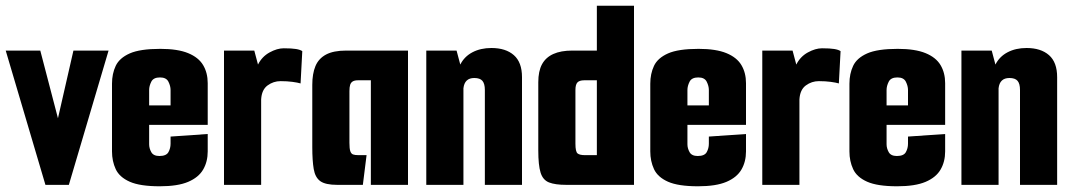

<svg xmlns="http://www.w3.org/2000/svg" viewBox="-27 -647 3748 672"><path d="M132 0 -7 -470H114L179 -221L174 -225L230 -470H353L214 0Z M532 5Q463 5 427 -11Q391 -27 378 -55Q365 -83 365 -117V-354Q365 -389 378 -416.5Q391 -444 427 -460Q463 -476 534 -476Q595 -476 631.5 -461Q668 -446 684 -419Q700 -392 700 -356V-271L570 -262V-332Q570 -346 562.5 -361Q555 -376 533 -376Q510 -376 502.5 -361Q495 -346 495 -332V-142Q495 -128 502.5 -114.5Q510 -101 531 -101Q555 -101 562.5 -114.5Q570 -128 570 -144V-169L700 -178V-117Q700 -81 684 -53.5Q668 -26 631.5 -10.5Q595 5 532 5ZM380 -210V-278H700V-210Z M757 0V-470H863L876 -421Q890 -449 916.5 -463.5Q943 -478 966 -478Q994 -478 1009 -475.5Q1024 -473 1031 -468L1025 -355Q1015 -358 996.5 -360.5Q978 -363 955 -363Q930 -363 909.5 -348Q889 -333 887 -299V0Z M1153 0Q1112 0 1094 -13Q1076 -26 1071 -55.5Q1066 -85 1066 -132V-350Q1066 -389 1077 -415.5Q1088 -442 1114 -456Q1140 -470 1185 -470H1401V0H1271V-366H1226Q1214 -366 1207.5 -362Q1201 -358 1198.5 -350Q1196 -342 1196 -328V-147Q1196 -127 1199 -118Q1202 -109 1208.5 -106.5Q1215 -104 1227 -104H1256L1243 0Z M1465 -470H1571L1584 -421Q1598 -449 1626.5 -464Q1655 -479 1693 -479Q1743 -479 1771.5 -454Q1800 -429 1800 -377V0H1670V-332Q1670 -354 1661.5 -364Q1653 -374 1633 -374Q1616 -374 1606.5 -365Q1597 -356 1595 -338V0H1465Z M1955 0Q1916 0 1894.5 -8.5Q1873 -17 1865 -43Q1857 -69 1857 -120V-359Q1857 -398 1870 -422Q1883 -446 1909.5 -458Q1936 -470 1976 -470H2062V-627H2192V0ZM2062 -104V-366H2018Q2001 -366 1994 -358.5Q1987 -351 1987 -332V-144Q1987 -116 1994.5 -110Q2002 -104 2020 -104Z M2416 5Q2347 5 2311 -11Q2275 -27 2262 -55Q2249 -83 2249 -117V-354Q2249 -389 2262 -416.5Q2275 -444 2311 -460Q2347 -476 2418 -476Q2479 -476 2515.5 -461Q2552 -446 2568 -419Q2584 -392 2584 -356V-271L2454 -262V-332Q2454 -346 2446.5 -361Q2439 -376 2417 -376Q2394 -376 2386.5 -361Q2379 -346 2379 -332V-142Q2379 -128 2386.5 -114.5Q2394 -101 2415 -101Q2439 -101 2446.5 -114.5Q2454 -128 2454 -144V-169L2584 -178V-117Q2584 -81 2568 -53.5Q2552 -26 2515.5 -10.5Q2479 5 2416 5ZM2264 -210V-278H2584V-210Z M2641 0V-470H2747L2760 -421Q2774 -449 2800.5 -463.5Q2827 -478 2850 -478Q2878 -478 2893 -475.5Q2908 -473 2915 -468L2909 -355Q2899 -358 2880.5 -360.5Q2862 -363 2839 -363Q2814 -363 2793.5 -348Q2773 -333 2771 -299V0Z M3113 5Q3044 5 3008 -11Q2972 -27 2959 -55Q2946 -83 2946 -117V-354Q2946 -389 2959 -416.5Q2972 -444 3008 -460Q3044 -476 3115 -476Q3176 -476 3212.5 -461Q3249 -446 3265 -419Q3281 -392 3281 -356V-271L3151 -262V-332Q3151 -346 3143.5 -361Q3136 -376 3114 -376Q3091 -376 3083.5 -361Q3076 -346 3076 -332V-142Q3076 -128 3083.5 -114.5Q3091 -101 3112 -101Q3136 -101 3143.5 -114.5Q3151 -128 3151 -144V-169L3281 -178V-117Q3281 -81 3265 -53.5Q3249 -26 3212.5 -10.5Q3176 5 3113 5ZM2961 -210V-278H3281V-210Z M3338 -470H3444L3457 -421Q3471 -449 3499.5 -464Q3528 -479 3566 -479Q3616 -479 3644.5 -454Q3673 -429 3673 -377V0H3543V-332Q3543 -354 3534.5 -364Q3526 -374 3506 -374Q3489 -374 3479.5 -365Q3470 -356 3468 -338V0H3338Z"/></svg>

Font: Smooch Sans Thin ExtraBold
Style: Regular
Weight: 800
Version: Version 1.010